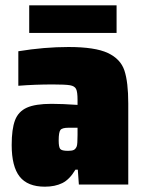

<svg xmlns="http://www.w3.org/2000/svg" viewBox="-20 -695 542 723"><path d="M24 -149Q24 -209 36.5 -242Q49 -275 81 -289.5Q113 -304 174 -304Q214 -304 272 -300V-319Q272 -349 266.5 -360Q261 -371 243.5 -374Q226 -377 179 -377Q111 -377 49 -372V-502Q147 -518 238 -518Q338 -518 386 -495.5Q434 -473 448.5 -429.5Q463 -386 463 -305V0H277L273 -56H264Q242 -19 214.5 -5.5Q187 8 149 8Q84 8 54 -30Q24 -68 24 -149ZM269 -144Q272 -152 272 -187V-214H238Q214 -214 207.5 -205.5Q201 -197 201 -166Q201 -142 206.5 -134.5Q212 -127 236 -127Q251 -127 258 -130.5Q265 -134 269 -144ZM90 -571V-675H419V-571Z"/></svg>

Font: Saira Semi Condensed Black
Style: Regular
Weight: 900
Width: 4
Designer: Hector Gatti with collaboration of the Omnibus-Type team
Foundry: Omnibus-Type
Version: Version 1.001; ttfautohint (v1.8)